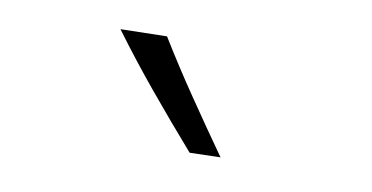

<svg xmlns="http://www.w3.org/2000/svg" viewBox="-36 -888 698 360"><g transform="rotate(10 312.5 -708.0)"><path d="M337.9 -604.5Q293.5 -655.3 251.2 -706.3Q209 -757.3 169.9 -810.1L258.3 -812Q290 -760.3 325 -709Q359.9 -657.7 396.5 -606Z"/></g></svg>

Font: Pinar-DS1-FD Regular
Style: Regular
Weight: 400
Designer: Amin Abedi
Version: Version 3.000